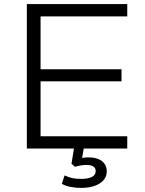

<svg xmlns="http://www.w3.org/2000/svg" viewBox="-20 -725 708 937"><path d="M111 0V-705H601V-645H178V-387H573V-328H178V-60H601V0ZM376 192Q349 192 323.5 187Q298 182 282 172L295 131Q317 141 334.5 144.5Q352 148 376 148Q410 148 428.5 138.5Q447 129 447 110Q447 95 435.5 87.5Q424 80 402 80Q390 80 376 82Q362 84 346 89L329 74L344 -20H392L379 56L356 51Q372 47 385.5 45Q399 43 411 43Q438 43 458 50.5Q478 58 489.5 73.5Q501 89 501 111Q501 136 485.5 154Q470 172 442 182Q414 192 376 192Z"/></svg>

Font: Nunito Sans 10pt SemiExpanded Light
Style: Regular
Weight: 300
Width: 6
Designer: Vernon Adams
Foundry: Vernon Adams
Version: Version 3.101;gftools[0.9.27]